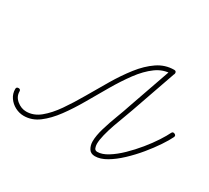

<svg xmlns="http://www.w3.org/2000/svg" viewBox="-126 -727 1010 927"><g transform="rotate(30 379.0 -263.0)"><path d="M0 -89Q12 -89 12 -77Q12 -48 36 -28.5Q60 -9 88 -9Q129 -9 164.5 -38Q200 -67 233 -114.5Q266 -162 298.5 -218.5Q331 -275 364.5 -331.5Q398 -388 435 -435.5Q472 -483 514.5 -512Q557 -541 607 -541Q607 -541 607 -541Q607 -541 607 -541Q619 -541 619 -529Q619 -517 607 -517Q560 -517 520.5 -488Q481 -459 446 -411.5Q411 -364 378 -307.5Q345 -251 312.5 -194.5Q280 -138 245 -90.5Q210 -43 171.5 -14Q133 15 88 15Q63 15 40 3Q17 -9 2.5 -30Q-12 -51 -12 -77Q-12 -89 0 -89ZM595 -533Q599 -544 611 -540Q622 -536 618 -525Q596 -462 574 -399Q552 -336 530 -273Q523 -252 511.5 -222.5Q500 -193 488.5 -160Q477 -127 469.5 -96.5Q462 -66 462 -45Q462 -34 466 -23Q470 -12 483 -12Q509 -12 540.5 -31.5Q572 -51 604 -82Q636 -113 665 -148.5Q694 -184 715 -216.5Q736 -249 746 -270Q751 -280 762 -275Q773 -270 768 -259Q757 -236 734 -201.5Q711 -167 680.5 -130Q650 -93 615.5 -60.5Q581 -28 547 -8Q513 12 483 12Q459 12 448.5 -5.5Q438 -23 438 -45Q438 -77 451 -120.5Q464 -164 480.5 -207Q497 -250 507 -281Q529 -344 551 -407Q573 -470 595 -533Q595 -533 595 -533Q595 -533 595 -533Z"/></g></svg>

Font: FRB American Cursive Light
Style: Italic
Weight: 300
Italic angle: -25°
Version: Version 2.0;Modular Font Editor K font №1